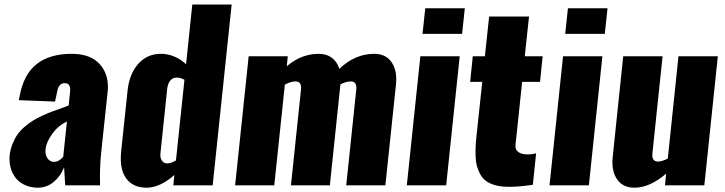

<svg xmlns="http://www.w3.org/2000/svg" viewBox="-20 -830 3249 860"><path d="M147.9 10.7C175.9 10.7 200.2 2.1 220.7 -15.1C241.2 -32.4 256.7 -54.2 267.1 -80.6C267.1 -78.3 268.7 -51.4 272 0H428.2C427.9 -10.4 427.7 -20.5 427.7 -30.3C427.7 -72.9 429.5 -111.3 433.1 -145.5L461.9 -417C462.9 -425.1 463.4 -432.9 463.4 -440.4C463.4 -480.5 451.7 -514 428.2 -541C400.6 -572.9 358.2 -588.9 301.3 -588.9C234.9 -588.9 182.3 -573.4 143.6 -542.5C104.8 -511.6 79.6 -463.9 67.9 -399.4C67.5 -399.1 66.9 -396.2 65.9 -390.6C64.9 -385.1 64.5 -382 64.5 -381.3L226.6 -375L236.3 -420.4C240.6 -445.1 251.8 -457.5 270 -457.5C286.3 -457.5 294.4 -447.9 294.4 -428.7C294.4 -425.8 294.3 -422.5 293.9 -418.9L287.6 -357.4C280.1 -354.5 268.5 -350.2 252.7 -344.5C236.9 -338.8 223.4 -333.9 212.2 -329.8C200.9 -325.8 187.2 -320 170.9 -312.5C154.6 -305 140.6 -297.7 128.9 -290.5C117.2 -283.4 104.7 -274.3 91.6 -263.2C78.4 -252.1 67.5 -240.5 58.8 -228.3C50.2 -216.1 42.6 -201.7 35.9 -185.1C29.2 -168.5 24.9 -150.7 22.9 -131.8C22.6 -127.3 22.5 -122.6 22.5 -117.7C22.5 -105 23.9 -92.8 26.9 -81.1C31.1 -64.8 38.1 -49.8 47.9 -36.1C57.6 -22.5 71.1 -11.3 88.4 -2.7C105.6 5.9 125.5 10.4 147.9 10.7ZM221.7 -105C209.6 -105 199.9 -110.4 192.4 -121.1C186.5 -129.9 183.6 -140.6 183.6 -153.3C183.6 -156.6 183.8 -160 184.1 -163.6C186.7 -184.1 196.8 -206.5 214.4 -231C231.9 -255.4 253.7 -273.6 279.8 -285.6L263.2 -127.9C250.5 -112.6 236.7 -105 221.7 -105Z M636.7 10.7C676.4 10.7 717.9 -8.3 761.2 -46.4L756.3 0H932.6L1017.6 -809.6H841.3L813.5 -542.5C779.3 -573.4 741.7 -588.9 700.7 -588.9C659.7 -588.9 625.8 -573.9 599.1 -543.9C572.4 -514 556.5 -473.6 551.3 -422.9L522.9 -154.3C521.6 -142.3 521 -130.9 521 -120.1C521 -83.7 528.8 -54.4 544.4 -32.2C564.6 -3.6 595.4 10.7 636.7 10.7ZM729 -98.1C717.9 -98.5 709.8 -102.9 704.6 -111.3C700.4 -118.5 698.2 -126.8 698.2 -136.2C698.2 -138.5 698.4 -141 698.7 -143.6L729 -433.6C731 -448.6 735.5 -460.4 742.7 -469.2C749.8 -478 759.4 -482.4 771.5 -482.4C782.6 -482.4 794.1 -479.2 806.2 -472.7L768.1 -111.3C752.4 -102.5 739.4 -98.1 729 -98.1Z M1033.2 0H1208.5L1255.9 -450.7C1272.1 -459.8 1287.4 -464.7 1301.8 -465.3H1304.2C1320.5 -465.3 1328.6 -455.9 1328.6 -437C1328.6 -434.4 1328.5 -431.5 1328.1 -428.2L1283.2 0H1457.5L1504.4 -448.2C1504.7 -448.9 1504.9 -450.2 1504.9 -452.1C1520.2 -460.3 1535.2 -464.7 1549.8 -465.3H1551.8C1568 -465.3 1576.2 -455.7 1576.2 -436.5C1576.2 -433.9 1576 -431.2 1575.7 -428.2L1530.8 0H1706.1L1753.4 -449.2C1754.4 -458 1754.9 -466.5 1754.9 -474.6C1754.9 -505.2 1748 -530.6 1734.4 -550.8C1717.1 -576.2 1691.1 -588.9 1656.2 -588.9C1598.6 -588.9 1546.5 -566.4 1500 -521.5C1493.5 -542.6 1482.3 -559.2 1466.6 -571C1450.8 -582.9 1431.3 -588.9 1408.2 -588.9C1355.5 -588.9 1307.6 -570.3 1264.6 -533.2L1269 -578.1H1093.8Z M1802.2 0H1978.5L2039.1 -578.1H1862.8ZM1872.6 -678.2H2049.8L2062 -793H1884.8Z M2242.7 6.3C2248.9 6.7 2255.2 6.8 2261.7 6.8C2292 6.8 2327 3.7 2366.7 -2.4L2381.3 -143.1L2378.4 -142.6C2376.5 -142.3 2374.1 -141.8 2371.3 -141.1C2368.6 -140.5 2365.2 -139.9 2361.3 -139.4C2357.4 -138.9 2353.4 -138.6 2349.1 -138.4C2344.9 -138.3 2340.5 -138.3 2335.9 -138.7C2321 -139.3 2309.1 -143.2 2300.3 -150.4C2292.5 -156.2 2288.6 -165 2288.6 -176.8C2288.6 -178.4 2288.7 -180.2 2289.1 -182.1L2318.8 -463.4H2398.9L2410.6 -578.1H2330.6L2349.6 -755.9H2170.9L2151.9 -578.1H2097.7L2085.9 -463.4H2140.1L2114.3 -221.2C2112.3 -202.6 2111 -186.5 2110.4 -172.9C2110 -166.3 2109.9 -160 2109.9 -153.8C2109.9 -145.7 2110 -137 2110.4 -127.9C2111 -111.7 2113 -97.7 2116.2 -85.9C2119.5 -74.2 2124.3 -62.4 2130.6 -50.5C2137 -38.7 2145 -28.9 2154.8 -21.2C2164.6 -13.6 2176.8 -7.3 2191.7 -2.4C2206.5 2.4 2223.5 5.4 2242.7 6.3Z M2441.4 0H2617.7L2678.2 -578.1H2502ZM2511.7 -678.2H2689L2701.2 -793H2523.9Z M2821.8 10.7C2867.4 10.7 2914.7 -10.3 2963.9 -52.2L2958.5 0H3134.8L3195.3 -578.1H3019L2971.2 -120.1C2955.9 -111.7 2941.9 -107.1 2929.2 -106.4H2926.8C2910.2 -106.4 2901.9 -116 2901.9 -135.3C2901.9 -137.9 2902 -140.6 2902.3 -143.6L2947.8 -578.1H2771.5L2724.6 -128.9C2723.6 -120.1 2723.1 -111.7 2723.1 -103.5C2723.1 -72.9 2730 -47.5 2743.7 -27.3C2760.9 -2 2786.9 10.7 2821.8 10.7Z"/></svg>

Font: Oswald
Style: Heavy
Weight: 800
Designer: Vernon Adams
Foundry: Vernon Adams
Version: 3.0; ttfautohint (v0.95.6-bc232) -l 8 -r 50 -G 200 -x 0 -w "